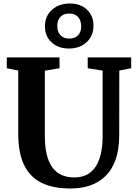

<svg xmlns="http://www.w3.org/2000/svg" viewBox="-20 -1072 782 1100"><path d="M384.5 8Q284 8 217.5 -25Q151 -58 117.8 -127.5Q84.5 -197 84.5 -306V-668L19 -681V-743H321V-681L237 -667V-293Q237 -232 247.8 -187.2Q258.5 -142.5 279.8 -113.2Q301 -84 332.2 -69.8Q363.5 -55.5 405 -55.5Q462 -55.5 498 -84.5Q534 -113.5 551 -166Q568 -218.5 568 -290V-667.5L482.5 -681V-743H731.5V-681L663.5 -668L663 -298Q663 -216.5 642.5 -158.2Q622 -100 584.2 -63.2Q546.5 -26.5 495.8 -9.2Q445 8 384.5 8ZM375 -794Q313 -794 274.8 -830Q236.5 -866 237.5 -923.5Q238.5 -981 278.2 -1016.5Q318 -1052 380.5 -1052Q441.5 -1052 479 -1016Q516.5 -980 515.5 -923Q515 -866 476 -830Q437 -794 375 -794ZM376.5 -851Q408.5 -851 426.8 -869.5Q445 -888 445 -920.5Q445 -955.5 427 -975Q409 -994.5 377.5 -994.5Q345 -994.5 326.5 -975.8Q308 -957 308 -923.5Q308 -889.5 326.2 -870.2Q344.5 -851 376.5 -851Z"/></svg>

Font: Merriweather 20pt
Style: Bold
Weight: 700
Version: Version 2.100